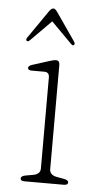

<svg xmlns="http://www.w3.org/2000/svg" viewBox="-50 -688 374 721"><g transform="rotate(5 137.5 -328.0)"><path d="M162.5 -446.5V-54Q162.5 -32 189.5 -27L217 -22Q234 -19 234 -10Q234 0 219 0H70Q55 0 55 -10Q55 -18.5 72 -22L101 -27Q127.5 -32 127.5 -53.5V-396Q127.5 -416.5 109 -416.5H61Q46.5 -416.5 46.5 -425.5Q46.5 -433.5 60.5 -438L123.5 -458Q131 -460 137.2 -461.8Q143.5 -463.5 149 -463.5Q162.5 -463.5 162.5 -446.5ZM210.6 -526Q206.6 -522.5 200.2 -528.5L121.8 -607.5L43.4 -528.5Q36.6 -523 33 -526Q27.8 -530 33.4 -538.5L106.6 -644.5Q115 -656 122.2 -656Q129 -656 137 -644.5L210.2 -538.5Q215.4 -530.5 210.6 -526Z"/></g></svg>

Font: Fraunces 9pt Soft Thin
Style: Regular
Weight: 100
Version: Version 1.000;[b76b70a41]